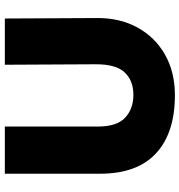

<svg xmlns="http://www.w3.org/2000/svg" viewBox="6 -756 761 814"><g transform="rotate(-90 387.0 -349.5)"><path d="M519 -710H715L717 -321Q718 -223 677 -148Q636 -73 562 -31Q488 11 390 11Q230 11 143.5 -69Q57 -149 57 -306V-710H257V-316Q257 -235 294.5 -200Q332 -165 391 -165Q453 -165 487.5 -203Q522 -241 521 -328Z"/></g></svg>

Font: Livvic Black
Style: Regular
Weight: 900
Designer: Jacques Le Bailly, Baron von Fonthausen
Version: Version 1.001; ttfautohint (v1.8.2)